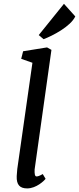

<svg xmlns="http://www.w3.org/2000/svg" viewBox="-20 -997 422 1026"><path d="M69.3 -56.2C67.4 -8.8 86.4 9.8 125.5 9.8C173.8 9.8 216.3 -31.2 223.6 -41.5L208.5 -66.9C189.9 -56.2 181.2 -54.2 175.3 -54.2C166 -54.2 164.1 -67.9 165 -91.3L254.9 -730.5L231.4 -743.7L103.5 -723.1L93.3 -682.6L153.3 -661.6L72.3 -93.8ZM212.9 -787.6C259.8 -805.2 356.9 -855 382.3 -909.2L321.8 -976.6L187 -809.6Z"/></svg>

Font: Merriweather
Style: Italic
Weight: 400
Italic angle: -7.5°
Designer: Eben Sorkin
Foundry: Eben Sorkin
Version: Version 1.001